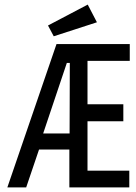

<svg xmlns="http://www.w3.org/2000/svg" viewBox="-20 -816 590 836"><path d="M12 0 226 -624H545V-551H361V-362H517V-288H361V-73H543V0H282V-165H150L94 0ZM168 -235H283L284 -542H271ZM214 -658 189 -705 362 -796 402 -719Z"/></svg>

Font: Inconsolata SemiExpanded Medium
Style: Regular
Weight: 500
Width: 6
Monospace: yes
Designer: Raph Levien, Cyreal, Brenton Simpson
Foundry: Raph Levien, Cyreal, Google
Version: Version 3.001; ttfautohint (v1.8.2.53-6de2)